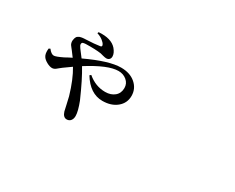

<svg xmlns="http://www.w3.org/2000/svg" viewBox="-91 -942 1681 1372"><g transform="rotate(30 750.0 -256.5)"><path d="M400.4 -572.3 404.3 -583Q505.9 -590.8 550.8 -540Q577.1 -508.8 577.1 -481.4Q577.1 -465.8 567.9 -457Q558.6 -448.2 543.9 -448.2Q535.2 -448.2 515.6 -453.1Q496.1 -458 493.2 -459Q449.2 -465.8 367.2 -463.9Q350.6 -462.9 343.3 -459.5Q335.9 -456.1 335.9 -444.3Q335.9 -439.5 338.9 -433.1Q341.8 -426.8 348.6 -417.5Q355.5 -408.2 361.3 -400.4Q367.2 -392.6 377 -379.9Q386.7 -367.2 392.6 -359.4Q573.2 -444.3 670.9 -444.3Q745.1 -444.3 790.5 -404.8Q835.9 -365.2 835.9 -305.7Q835.9 -246.1 790 -208.5Q744.1 -170.9 671.9 -170.9Q570.3 -170.9 501 -283.2L511.7 -292Q577.1 -236.3 657.2 -236.3Q704.1 -236.3 733.9 -261.2Q763.7 -286.1 763.7 -329.1Q763.7 -366.2 735.4 -390.1Q707 -414.1 667 -414.1Q582 -414.1 422.9 -313.5Q470.7 -235.4 533.2 -92.8Q561.5 -19.5 561.5 18.6Q561.5 42 549.8 56.6Q538.1 71.3 517.6 71.3Q488.3 71.3 475.6 30.3Q472.7 18.6 464.4 -19.5Q456.1 -57.6 450.2 -81.1Q415 -201.2 369.1 -277.3Q352.5 -266.6 307.6 -233.4Q299.8 -227.5 289.1 -218.8Q278.3 -210 272.9 -205.6Q267.6 -201.2 259.8 -197.8Q252 -194.3 243.2 -194.3Q223.6 -194.3 198.7 -208Q173.8 -221.7 163.1 -238.3Q148.4 -259.8 153.3 -302.7L165 -308.6Q188.5 -277.3 210 -277.3Q226.6 -277.3 281.2 -303.7Q290 -308.6 308.1 -318.4Q326.2 -328.1 335 -332Q333 -334 303.7 -374Q300.8 -377.9 292 -388.7Q283.2 -399.4 279.8 -404.8Q276.4 -410.2 273.9 -419.4Q271.5 -428.7 272.5 -439.5Q273.4 -449.2 275.9 -457Q278.3 -464.8 281.7 -470.2Q285.2 -475.6 292 -479.5Q298.8 -483.4 302.7 -485.4Q306.6 -487.3 315.4 -488.8Q324.2 -490.2 327.6 -490.7Q331.1 -491.2 340.3 -491.7Q349.6 -492.2 351.6 -492.2Q421.9 -495.1 464.8 -502Q480.5 -504.9 473.6 -519.5Q467.8 -533.2 448.2 -548.3Q428.7 -563.5 400.4 -572.3Z"/></g></svg>

Font: Bpmf Zihi Serif SemiBold
Style: SemiBold
Weight: 600
Foundry: But Ko
Version: Version 1.320